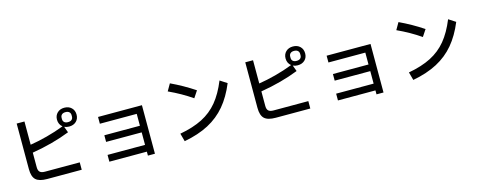

<svg xmlns="http://www.w3.org/2000/svg" viewBox="-34 -1595 6067 2434"><g transform="rotate(-15 3000.0 -378.5)"><path d="M817 -562Q783 -562 754 -575L783 -496Q561 -408 285 -362V-171Q285 -127 305.5 -108Q326 -89 371 -89H828V8H375Q271 8 227 -33Q183 -74 183 -173V-771H285V-466Q388 -482 506 -513Q624 -544 735 -587Q713 -604 701 -629Q689 -654 689 -685Q689 -740 724.5 -774.5Q760 -809 817 -809Q875 -809 910.5 -774.5Q946 -740 946 -685Q946 -630 910.5 -596Q875 -562 817 -562ZM752 -677Q752 -650 769 -635Q786 -620 817 -620Q849 -620 866 -635Q883 -650 883 -677V-693Q883 -720 866 -735.5Q849 -751 817 -751Q786 -751 769 -735.5Q752 -720 752 -693Z M1685 0H1193V-89H1685V-253H1218V-340H1685V-496H1201V-585H1777V52H1685Z M2441 -498Q2302 -594 2138 -669L2191 -761Q2351 -686 2500 -587ZM2154 -110Q2329 -142 2450.5 -204Q2572 -266 2657.5 -369.5Q2743 -473 2808 -633L2899 -574Q2831 -409 2735.5 -295.5Q2640 -182 2505 -110.5Q2370 -39 2183 -4Z M3817 -562Q3783 -562 3754 -575L3783 -496Q3561 -408 3285 -362V-171Q3285 -127 3305.5 -108Q3326 -89 3371 -89H3828V8H3375Q3271 8 3227 -33Q3183 -74 3183 -173V-771H3285V-466Q3388 -482 3506 -513Q3624 -544 3735 -587Q3713 -604 3701 -629Q3689 -654 3689 -685Q3689 -740 3724.5 -774.5Q3760 -809 3817 -809Q3875 -809 3910.5 -774.5Q3946 -740 3946 -685Q3946 -630 3910.5 -596Q3875 -562 3817 -562ZM3752 -677Q3752 -650 3769 -635Q3786 -620 3817 -620Q3849 -620 3866 -635Q3883 -650 3883 -677V-693Q3883 -720 3866 -735.5Q3849 -751 3817 -751Q3786 -751 3769 -735.5Q3752 -720 3752 -693Z M4685 0H4193V-89H4685V-253H4218V-340H4685V-496H4201V-585H4777V52H4685Z M5441 -498Q5302 -594 5138 -669L5191 -761Q5351 -686 5500 -587ZM5154 -110Q5329 -142 5450.5 -204Q5572 -266 5657.5 -369.5Q5743 -473 5808 -633L5899 -574Q5831 -409 5735.5 -295.5Q5640 -182 5505 -110.5Q5370 -39 5183 -4Z"/></g></svg>

Font: IBM Plex Sans JP Medm
Style: Regular
Weight: 500
Designer: Mike Abbink; Paul van der Laan; Pieter van Rosmalen; Wujin Sim; Yejin Wi; Jinhee Kim; Boomi Park; Yona Kim; Kichan Ma
Foundry: Sandoll Inc.
Version: Version 1.002